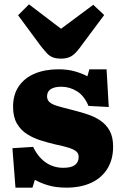

<svg xmlns="http://www.w3.org/2000/svg" viewBox="-20 -847 566 881"><path d="M51 14 37 -167 132 -173Q148 -140 169 -119Q190 -98 215.5 -87.5Q241 -77 270 -77Q307 -77 324 -90Q341 -103 341 -127Q341 -143 329.5 -152.5Q318 -162 294 -169.5Q270 -177 231 -185Q201 -192 167.5 -202.5Q134 -213 105 -231Q76 -249 58 -279.5Q40 -310 40 -357Q40 -413 66.5 -451.5Q93 -490 140 -509.5Q187 -529 248 -529Q292 -529 325.5 -519Q359 -509 381 -497L390 -529H469L479 -356L386 -361Q367 -407 333.5 -428Q300 -449 261 -449Q230 -449 213 -438Q196 -427 196 -405Q196 -389 206.5 -379Q217 -369 241 -361.5Q265 -354 302 -345Q342 -335 378 -323.5Q414 -312 441 -293.5Q468 -275 483.5 -246.5Q499 -218 499 -174Q499 -115 472.5 -72.5Q446 -30 398 -8Q350 14 285 14Q237 14 201.5 3.5Q166 -7 140 -22L129 14ZM261 -578Q237 -578 222 -584Q207 -590 195 -603Q183 -616 167 -636L63 -777L113 -827L260 -715L408 -825L458 -778L344 -625Q322 -596 303.5 -587Q285 -578 261 -578Z"/></svg>

Font: Literata ExtraBold
Style: Regular
Weight: 800
Designer: Latin by Veronika Burian and Jose Scaglione. Greek by Irene Vlachou. Cyrillic by Vera Evstafieva.
Foundry: TypeTogether
Version: Version 3.103;gftools[0.9.29]